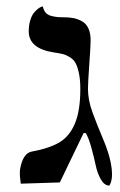

<svg xmlns="http://www.w3.org/2000/svg" viewBox="-20 -574 375 600"><path d="M254.9 -295.9Q254.9 -261.7 269 -222.9Q283.2 -184.1 301.5 -141.1Q319.8 -98.1 326.2 -64.9Q330.1 -45.4 330.1 -29.8Q330.1 -6.8 321.8 5.9Q306.2 5.9 295.2 -13.4Q284.2 -32.7 279.1 -57.4Q273.9 -82 265.6 -112.3Q257.3 -142.6 248 -158.2H241.2L167 -3.9L44.9 0Q44.9 -2 43.5 -12.2Q42 -22.5 42 -30.8Q42 -41 43 -46.9Q51.8 -94.2 78.1 -100.1Q134.3 -110.4 165.8 -129.2Q197.3 -147.9 214.1 -188Q231 -228 231 -295.9Q231 -324.2 226.8 -344.2Q222.7 -364.3 216.6 -376Q210.4 -387.7 198.7 -395Q187 -402.3 176.3 -405Q165.5 -407.7 147.9 -410.2Q69.8 -422.4 69.8 -476.1Q69.8 -495.1 74.5 -510.3Q79.1 -525.4 85.4 -533.2Q91.8 -541 98.1 -546.1Q104.5 -551.3 109.4 -552.7L113.8 -554.2Q116.2 -542 122.8 -534.4Q129.4 -526.9 140.4 -524.2Q151.4 -521.5 158.7 -520.8Q166 -520 179.2 -520Q196.8 -520 210.2 -517.3Q223.6 -514.6 236.6 -507.3Q249.5 -500 256.3 -485.1Q263.2 -470.2 263.2 -448.2Q263.2 -429.7 259 -372.3Q254.9 -314.9 254.9 -295.9Z"/></svg>

Font: Linear Smooth
Style: Regular
Weight: 400
Designer: Philipp H. Poll, Flanker
Foundry: Philipp H. Poll, reworked by Flanker
Version: Version 1.061 | FøM Fix